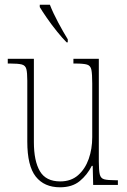

<svg xmlns="http://www.w3.org/2000/svg" viewBox="-20 -786 540 816"><path d="M235 10Q168 10 132 -35.5Q96 -81 96 -184V-443Q96 -477 92 -492.5Q88 -508 72.5 -512Q57 -516 24 -516H13V-536H124V-182Q124 -102 149.5 -58.5Q175 -15 236 -15Q282 -15 312 -41.5Q342 -68 357 -110.5Q372 -153 372 -203V-431Q372 -471 368.5 -489Q365 -507 350 -511.5Q335 -516 300 -516H292V-536H400V-99Q400 -62 404 -45Q408 -28 423 -24Q438 -20 470 -20H481V0H376L374 -81H370Q351 -43 319 -16.5Q287 10 235 10ZM263 -606Q245 -624 222 -652.5Q199 -681 179 -710Q159 -739 149 -756V-766H192Q205 -732 227.5 -690Q250 -648 268 -619V-606Z"/></svg>

Font: Noto Serif Tamil Condensed Thin
Style: Regular
Weight: 100
Width: 3
Designer: Indian Type Foundry, Tom Grace, and the Monotype Design Team
Foundry: Monotype Imaging Inc.
Version: Version 2.004; ttfautohint (v1.8.4.7-5d5b)